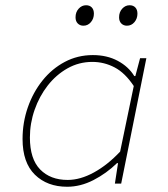

<svg xmlns="http://www.w3.org/2000/svg" viewBox="-20 -700 640 732"><path d="M236 12Q160 12 113 -34Q66 -80 66 -170Q66 -233 86 -290.5Q106 -348 142 -393Q178 -438 227 -464Q276 -490 334 -490Q388 -490 429 -468Q470 -446 492 -410H496L514 -478H538L442 0H418L430 -78H426Q386 -39 336.5 -13.5Q287 12 236 12ZM238 -14Q286 -14 338 -42.5Q390 -71 438 -122L490 -372Q457 -422 417 -443Q377 -464 332 -464Q281 -464 237.5 -439.5Q194 -415 162 -374Q130 -333 112 -281.5Q94 -230 94 -176Q94 -94 133 -54Q172 -14 238 -14ZM298 -602Q285 -602 276.5 -610.5Q268 -619 268 -634Q268 -654 280 -667Q292 -680 308 -680Q322 -680 330 -671.5Q338 -663 338 -648Q338 -629 326.5 -615.5Q315 -602 298 -602ZM464 -602Q451 -602 442.5 -610.5Q434 -619 434 -634Q434 -654 446 -667Q458 -680 474 -680Q488 -680 496 -671.5Q504 -663 504 -648Q504 -629 492.5 -615.5Q481 -602 464 -602Z"/></svg>

Font: SourceCodeVF
Style: Italic
Weight: 200
Italic angle: -11°
Monospace: yes
Designer: Paul D. Hunt, Teo Tuominen
Foundry: Adobe
Version: Version 1.026;hotconv 1.1.0;makeotfexe 2.6.0